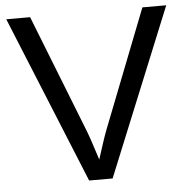

<svg xmlns="http://www.w3.org/2000/svg" viewBox="-50 -737 768 787"><g transform="rotate(-5 333.5 -344.0)"><path d="M662.6 -688 381.8 0H285.2L4.4 -688H102.5L293 -203.6Q304.7 -173.8 314.2 -143.1Q323.7 -112.3 334 -82Q343.8 -112.3 354.5 -145.5Q365.2 -178.7 375 -203.6L564.5 -688Z"/></g></svg>

Font: Arimo
Style: Regular
Weight: 400
Designer: Steve Matteson
Foundry: Monotype Imaging Inc.
Version: Version 1.33